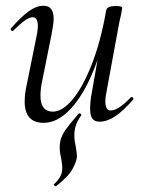

<svg xmlns="http://www.w3.org/2000/svg" viewBox="-20 -415 505 669"><path d="M174 234Q172 234 169 231Q166 228 168 227Q193 204 196 182Q197 177 197 169Q197 158 193 136Q188 116 188 98Q188 91 190 77Q195 56 208.5 37Q222 18 254 -19Q255 -20 257 -20Q260 -20 262 -17.5Q264 -15 263 -13Q249 7 244 23Q239 39 239 57Q239 74 244 96Q248 120 248 130Q248 145 233.5 172.5Q219 200 175 234ZM66 -61Q66 -88 73 -119L109 -297Q112 -314 112 -324Q112 -355 93 -355Q73 -355 27 -309Q25 -307 23 -307Q20 -307 18 -310.5Q16 -314 19 -317Q54 -357 80.5 -376Q107 -395 132 -395Q167 -395 167 -349Q167 -334 160 -297L128 -138Q121 -107 121 -82Q121 -26 164 -26Q197 -26 232.5 -68Q268 -110 299.5 -190Q331 -270 350 -379L363 -378Q343 -262 307.5 -173.5Q272 -85 226.5 -36Q181 13 132 13Q66 13 66 -61ZM294 -35Q294 -61 299 -87L350 -379Q353 -394 382 -394Q406 -394 406 -388L402 -365Q396 -341 391 -312L350 -89Q347 -74 347 -62Q347 -30 366 -30Q392 -30 436 -76Q437 -77 439 -77Q442 -77 444 -73.5Q446 -70 444 -68Q409 -28 381 -9.5Q353 9 327 9Q310 9 302 -1.5Q294 -12 294 -35Z"/></svg>

Font: Cormorant Infant
Style: Italic
Weight: 400
Italic angle: -10°
Designer: Christian Thalmann (Catharsis Fonts)
Foundry: Catharsis Fonts
Version: Version 4.000